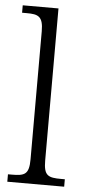

<svg xmlns="http://www.w3.org/2000/svg" viewBox="-54 -792 374 824"><g transform="rotate(5 132.5 -380.0)"><path d="M10 0H255V-32H240C183 -32 164 -39 164 -105V-760H10V-728H30C79 -728 101 -721 101 -656V-105C101 -39 82 -32 26 -32H10Z"/></g></svg>

Font: Noto Serif Devanagari SemiCondensed Light
Style: Regular
Weight: 300
Width: 4
Designer: Universal Thirst, Indian Type Foundry and the Monotype Design Team
Foundry: Monotype Imaging Inc.
Version: Version 2.004